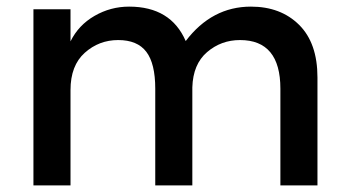

<svg xmlns="http://www.w3.org/2000/svg" viewBox="-20 -560 1054 580"><path d="M193 -288V0H81V-532H193V-435Q217 -484 265.5 -512Q314 -540 370 -540Q496 -540 541 -436Q620 -540 738 -540Q828 -540 883.5 -485Q939 -430 939 -326V0H827V-292Q827 -439 705 -439Q648 -439 605.5 -402.5Q563 -366 561 -296V0H449V-292Q449 -368 422 -403.5Q395 -439 337 -439Q279 -439 236 -400.5Q193 -362 193 -288Z"/></svg>

Font: Montreal
Style: Regular
Weight: 400
Designer: Julieta Ulanovsky, usr_local_share
Foundry: Julieta Ulanovsky, usr_local_share
Version: Version 2.001